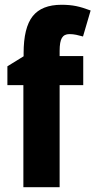

<svg xmlns="http://www.w3.org/2000/svg" viewBox="-20 -785 400 805"><path d="M329 -428H230V0H78V-428H11V-507L79 -549V-562Q79 -669 117 -717Q155 -765 238 -765Q272 -765 299 -759.5Q326 -754 360 -741L328 -632Q314 -636 300 -639Q286 -642 271 -642Q249 -642 239.5 -626Q230 -610 230 -572V-550H329Z"/></svg>

Font: Noto Sans Lao Condensed ExtraBold
Style: Regular
Weight: 800
Width: 3
Designer: Monotype Design Team
Foundry: Monotype Imaging Inc.
Version: Version 2.003; ttfautohint (v1.8.4.7-5d5b)